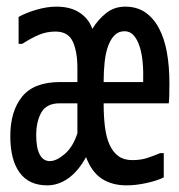

<svg xmlns="http://www.w3.org/2000/svg" viewBox="-20 -558 540 578"><path d="M150 -538Q192 -538 219.5 -520Q247 -502 258 -471Q275 -499 299.5 -518.5Q324 -538 357 -538Q392 -538 417 -521Q442 -504 458.5 -473Q475 -442 482.5 -400Q490 -358 490 -308Q490 -281 489.5 -267.5Q489 -254 488 -247H292Q292 -207 296 -175.5Q300 -144 310 -122Q320 -100 336.5 -88Q353 -76 378 -76Q404 -76 423.5 -82.5Q443 -89 462 -97H473V-24Q453 -14 421 -7Q389 0 361 0Q317 0 286.5 -20Q256 -40 239 -85Q216 -43 186 -21.5Q156 0 122 0Q67 0 39 -38.5Q11 -77 11 -148Q11 -223 46.5 -267Q82 -311 161 -311H213V-353Q213 -403 199 -433Q185 -463 147 -463Q121 -463 98 -453.5Q75 -444 47 -426H36V-507Q57 -519 89 -528.5Q121 -538 150 -538ZM160 -247Q120 -247 104.5 -219.5Q89 -192 89 -151Q89 -113 99.5 -93Q110 -73 130 -73Q150 -73 175 -94.5Q200 -116 213 -157V-247ZM355 -464Q337 -464 325 -452Q313 -440 305.5 -419.5Q298 -399 295 -371Q292 -343 292 -311H411Q412 -342 409.5 -370Q407 -398 400 -419Q393 -440 382 -452Q371 -464 355 -464Z"/></svg>

Font: D2Coding ligature
Style: Regular
Weight: 400
Monospace: yes
Designer: Yong-Rak Park; Jeong-Hwan Yoon; Sang-Min Lee;
Foundry: NHN Corporation
Version: Version 1.3.2; Build 20180524